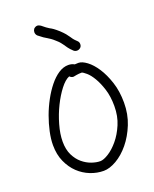

<svg xmlns="http://www.w3.org/2000/svg" viewBox="-155 -913 818 1021"><g transform="rotate(-20 254.0 -402.5)"><path d="M252.9 -34.2Q271.5 -34.2 300.3 -52.2Q329.1 -70.3 356.4 -103Q383.8 -135.7 403.3 -181.6Q422.9 -227.5 422.9 -284.2Q422.9 -338.9 409.7 -380.4Q396.5 -421.9 379.4 -450.7Q362.3 -479.5 345.2 -494.1Q328.1 -508.8 320.3 -510.7Q303.7 -510.7 290.5 -508.3Q277.3 -505.9 272.5 -504.9Q260.7 -504.9 251 -514.6Q226.6 -504.9 200.2 -470.7Q173.8 -436.5 151.4 -391.1Q128.9 -345.7 114.3 -294.4Q99.6 -243.2 99.6 -200.2Q99.6 -155.3 115.2 -123.5Q130.9 -91.8 154.3 -72.3Q177.7 -52.7 204.1 -43.5Q230.5 -34.2 252.9 -34.2ZM321.3 -565.4Q341.8 -565.4 368.7 -545.4Q395.5 -525.4 419.4 -488.8Q443.4 -452.1 460.4 -400.4Q477.5 -348.6 477.5 -284.2Q477.5 -218.8 455.1 -163.1Q432.6 -107.4 398.9 -66.4Q365.2 -25.4 325.7 -2.4Q286.1 20.5 252.9 20.5Q214.8 20.5 177.7 5.9Q140.6 -8.8 111.3 -36.6Q82 -64.5 63.5 -105.5Q44.9 -146.5 44.9 -200.2Q44.9 -234.4 53.7 -275.4Q62.5 -316.4 77.6 -357.9Q92.8 -399.4 113.8 -438Q134.8 -476.6 159.2 -506.8Q183.6 -537.1 210.9 -555.2Q238.3 -573.2 266.6 -573.2Q277.3 -573.2 285.6 -570.8Q293.9 -568.4 300.8 -564.5Q305.7 -564.5 310.5 -564.9Q315.4 -565.4 321.3 -565.4ZM327.1 -710.9Q332 -703.1 337.9 -695.3Q343.8 -687.5 356.4 -675.8Q365.2 -668 365.2 -656.2Q365.2 -644.5 358.4 -637.7Q349.6 -628.9 337.9 -628.9Q327.1 -628.9 319.3 -635.7Q303.7 -650.4 295.9 -661.1Q288.1 -671.9 282.2 -680.7Q276.4 -688.5 270.5 -696.3Q264.6 -704.1 251 -715.8Q237.3 -728.5 228.5 -734.4Q219.7 -740.2 211.9 -745.1Q203.1 -750 192.9 -756.8Q182.6 -763.7 166 -777.3Q157.2 -786.1 157.2 -798.8Q157.2 -807.6 163.1 -816.4Q172.9 -826.2 184.6 -826.2Q191.4 -826.2 202.1 -819.3Q215.8 -807.6 224.1 -801.8Q232.4 -795.9 240.2 -791Q250 -786.1 260.3 -778.8Q270.5 -771.5 287.1 -756.8Q303.7 -741.2 312.5 -730.5Q321.3 -719.7 327.1 -710.9Z"/></g></svg>

Font: Coming Soon
Style: Regular
Weight: 400
Designer: Dathan Boardman
Foundry: Open Window
Version: Version 1.000